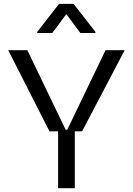

<svg xmlns="http://www.w3.org/2000/svg" viewBox="-20 -992 701 1012"><path d="M23.4 -727.3H124.3L326 -308.2H334.5L536.2 -727.3H637.1L412.6 -299.7H374.3V0H286.2V-299.7H240.8ZM403.4 -818.2 329.5 -917.6 255.7 -818.2H176.1V-823.9L291.2 -971.6H367.9L483 -823.9V-818.2Z"/></svg>

Font: Riot Sans
Style: Regular
Weight: 400
Designer: Rasmus Andersson
Foundry: rsms
Version: Version 3.005